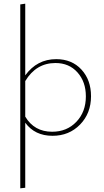

<svg xmlns="http://www.w3.org/2000/svg" viewBox="-20 -733 562 1042"><path d="M285 -412Q370 -412 422 -355.5Q474 -299 474 -211Q474 -118 414.5 -57Q355 4 265 4Q169 4 117 -67V286L90 289V-709L117 -713V-324Q181 -412 285 -412ZM263 -18Q343 -18 394.5 -72Q446 -126 446 -210Q446 -289 400.5 -340Q355 -391 281 -391Q176 -391 117 -293V-100Q166 -18 263 -18Z"/></svg>

Font: EauTestInfant Extralight
Style: Regular
Weight: 250
Designer: Christian Thalmann (Catharsis Fonts)
Version: Version 0.001;PS 000.001;hotconv 1.0.88;makeotf.lib2.5.64775